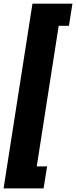

<svg xmlns="http://www.w3.org/2000/svg" viewBox="-41 -853 414 1043"><path d="M352.5 -833 333.5 -712.9H277.8L158.7 50.8H214.8L195.8 170.4H-21.5L135.3 -833Z"/></svg>

Font: Roboto Black
Style: Italic
Weight: 900
Italic angle: -12°
Designer: Christian Robertson
Foundry: Google
Version: Version 3.0; 2020